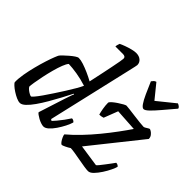

<svg xmlns="http://www.w3.org/2000/svg" viewBox="-170 -1052 1305 1305"><g transform="rotate(45 482.5 -400.0)"><path d="M150 0Q135 0 115 -9Q95 -18 75 -31Q55 -44 41.5 -56.5Q28 -69 26 -75Q25 -110 32.5 -153.5Q40 -197 51.5 -241.5Q63 -286 75 -323.5Q87 -361 97 -386Q107 -411 110 -415Q115 -422 129 -435.5Q143 -449 160.5 -464Q178 -479 193.5 -489.5Q209 -500 218 -500Q237 -500 264.5 -491Q292 -482 322.5 -468.5Q353 -455 382 -439Q384 -450 390.5 -478.5Q397 -507 404.5 -544Q412 -581 419.5 -617Q427 -653 431.5 -679Q436 -705 436 -711Q436 -721 429.5 -726Q423 -731 412 -731H338Q338 -739 341 -749Q344 -759 346 -764Q360 -771 383 -779.5Q406 -788 430 -794Q454 -800 469 -800Q498 -800 515.5 -785Q533 -770 533 -747Q533 -744 529.5 -728Q526 -712 520 -686L378 -73L389 -66Q398 -75 413.5 -93.5Q429 -112 446 -135Q463 -158 475 -177Q484 -177 491.5 -172.5Q499 -168 501 -163Q495 -142 481 -114.5Q467 -87 449 -60.5Q431 -34 412 -17Q393 0 376 0Q366 0 351 -5Q336 -10 321.5 -18Q307 -26 297 -33.5Q287 -41 285 -46L345 -233Q353 -256 359.5 -276Q366 -296 370 -301L365 -304Q348 -270 326 -229Q304 -188 280.5 -147.5Q257 -107 233.5 -73.5Q210 -40 188.5 -20Q167 0 150 0ZM172 -85Q176 -85 190.5 -102Q205 -119 225 -147.5Q245 -176 267.5 -210.5Q290 -245 312 -279.5Q334 -314 351 -343.5Q368 -373 376 -391Q326 -407 279.5 -414.5Q233 -422 198 -423Q187 -411 175.5 -381.5Q164 -352 153.5 -313Q143 -274 135 -235.5Q127 -197 122 -166.5Q117 -136 117 -124Q122 -115 133 -106Q144 -97 155.5 -91Q167 -85 172 -85ZM554 0Q547 0 538 -12Q529 -24 522 -39.5Q515 -55 515 -63Q558 -99 602 -145Q646 -191 687 -241Q728 -291 763 -338.5Q798 -386 823 -423L663 -433L624 -332Q620 -330 609.5 -328Q599 -326 588 -326Q583 -343 578 -371.5Q573 -400 573 -427Q576 -435 590 -447Q604 -459 622 -471Q640 -483 655.5 -491.5Q671 -500 676 -500Q683 -500 707.5 -497Q732 -494 763 -490Q794 -486 821 -483Q848 -480 859 -480Q864 -480 872.5 -485Q881 -490 889 -495Q897 -500 900 -500Q904 -500 914 -494Q924 -488 933.5 -476Q943 -464 943 -447L658 -90L815 -67Q820 -70 831.5 -84Q843 -98 856.5 -116Q870 -134 882.5 -150.5Q895 -167 901 -176Q910 -176 917 -172Q924 -168 927 -163Q924 -150 911.5 -123.5Q899 -97 880.5 -68.5Q862 -40 842.5 -20Q823 0 805 0Q792 0 765.5 -4Q739 -8 708 -14Q677 -20 650.5 -24Q624 -28 612 -28Q597 -18 578 -9Q559 0 554 0ZM774 -565Q762 -565 747 -586.5Q732 -608 714.5 -646.5Q697 -685 676 -734Q682 -742 688 -748.5Q694 -755 705 -758L787 -657L912 -758Q923 -754 930.5 -747.5Q938 -741 939 -734Q898 -686 865.5 -647.5Q833 -609 810 -587Q787 -565 774 -565Z"/></g></svg>

Font: Texturina Medium 12pt Medium
Style: Italic
Weight: 500
Italic angle: -11°
Version: Version 1.002